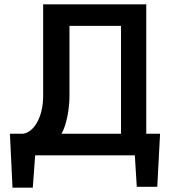

<svg xmlns="http://www.w3.org/2000/svg" viewBox="-20 -720 786 890"><path d="M614 146H709L722 -100H658V-700H180V-275C180 -171 133 -105 86 -100H26L38 150H132L143 0H605ZM302 -273V-600H541V-100H265C290 -142 302 -222 302 -273Z"/></svg>

Font: Mint Spirit
Style: Bold
Weight: 700
Designer: HARENDAL Hirwen
Foundry: Arkandis Digital Foundry.
Version: Version 1.004;FFEdit